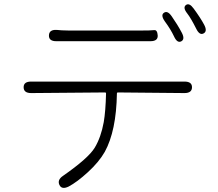

<svg xmlns="http://www.w3.org/2000/svg" viewBox="-20 -858 1040 918"><path d="M308 34Q275 50 264 26Q253 2 281 -17Q403 -102 433 -152Q463 -202 476 -274Q485 -326 487 -411Q487 -416 482 -416L129 -413Q93 -413 93 -441Q93 -468 129 -468H862Q898 -468 898 -441Q898 -413 862 -413L544 -416Q539 -416 539 -411Q536 -232 481 -132Q453 -83 400.5 -35Q348 13 308 34ZM846 -660Q827 -651 812 -684Q796 -718 768 -756Q747 -786 764 -797Q781 -809 801 -780Q829 -740 849 -702Q866 -670 846 -660ZM249 -661Q213 -661 214 -689Q215 -717 251 -715L276 -713Q293 -712 310 -712H651Q702 -712 717 -714Q732 -716 734 -689Q736 -661 699 -661ZM953 -698Q934 -688 918 -721Q893 -771 875 -794Q853 -822 869 -834Q885 -846 906 -817Q939 -772 956 -740Q973 -708 953 -698Z"/></svg>

Font: Resource Han Rounded CN Light
Style: Regular
Weight: 300
Designer: Cyano Hao (round all glyphs); Ryoko NISHIZUKA 西塚涼子 (kana, bopomofo & ideographs); Paul D. Hunt (Latin, Greek & Cyrillic)
Foundry: Cyano Hao
Version: 0.990